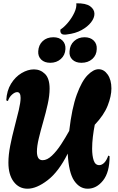

<svg xmlns="http://www.w3.org/2000/svg" viewBox="-20 -1141 716 1165"><path d="M147 4Q95 4 63 -38.5Q31 -81 31 -154Q31 -201 42 -257Q53 -313 68 -369.5Q83 -426 94 -473Q105 -520 105 -547Q105 -582 84 -582Q70 -582 53 -567Q36 -552 28 -528L18 -532Q21 -591 47 -633Q73 -675 111 -697.5Q149 -720 186 -720Q225 -720 253 -692.5Q281 -665 281 -603Q281 -561 269.5 -509Q258 -457 242.5 -403.5Q227 -350 215.5 -302Q204 -254 204 -221Q204 -197 212 -183Q220 -169 239 -169Q266 -169 295 -196.5Q324 -224 351 -265.5Q378 -307 400 -347Q416 -485 446 -567Q476 -649 511.5 -685Q547 -721 578 -721Q611 -721 633.5 -688.5Q656 -656 656 -604Q656 -558 633.5 -500.5Q611 -443 555 -384Q548 -349 543.5 -311Q539 -273 539 -239Q539 -196 548.5 -167.5Q558 -139 582 -139Q598 -139 612.5 -153.5Q627 -168 637 -197L645 -193Q645 -96 605.5 -46Q566 4 512 4Q463 4 430 -44.5Q397 -93 391 -209Q336 -99 269 -47.5Q202 4 147 4ZM474 -760Q439 -760 419 -779.5Q399 -799 402 -830Q404 -868 429.5 -891.5Q455 -915 493 -915Q528 -915 548.5 -895Q569 -875 567 -843Q566 -806 540 -783Q514 -760 474 -760ZM285 -760Q250 -760 230 -779.5Q210 -799 212 -830Q214 -868 239 -891.5Q264 -915 304 -915Q339 -915 359 -895Q379 -875 377 -843Q375 -806 349 -783Q323 -760 285 -760ZM371 -931Q358 -931 352 -937.5Q346 -944 346 -953Q346 -959 347 -962Q369 -976 392.5 -1004Q416 -1032 431 -1064Q446 -1096 443 -1121Q501 -1122 527 -1103Q553 -1084 553 -1057Q553 -1032 532.5 -1005.5Q512 -979 475 -958.5Q438 -938 386 -932Q382 -931 378.5 -931Q375 -931 371 -931Z"/></svg>

Font: Agbalumo
Style: Regular
Weight: 400
Designer: Raphael Alegbeleye
Foundry: Sorkin Type Co.
Version: Version 1.000; ttfautohint (v1.8.4)